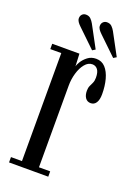

<svg xmlns="http://www.w3.org/2000/svg" viewBox="-134 -740 562 796"><g transform="rotate(20 147.0 -342.5)"><path d="M12.5 0V-23.5H61V-500H12.5V-523.5H132.5L135 -468.5Q136 -475 144.5 -489.2Q153 -503.5 168.5 -515.5Q184 -527.5 205.5 -527.5Q230.5 -527.5 246.5 -510Q262.5 -492.5 270.5 -463Q278.5 -433.5 278.5 -397.5Q278.5 -373 270 -359.8Q261.5 -346.5 246 -346.5Q231 -346.5 222.5 -358.2Q214 -370 214 -390Q214 -402.5 218.2 -411.8Q222.5 -421 226.8 -430.2Q231 -439.5 231 -453Q231 -477.5 222 -489Q213 -500.5 198.5 -500.5Q180 -500.5 165.8 -483Q151.5 -465.5 143.8 -438.8Q136 -412 136 -384V-23.5H185.5V0ZM270 -554.5 191 -630.5Q183 -638 177.8 -645.5Q172.5 -653 172.5 -661Q172.5 -671.5 179.2 -678.2Q186 -685 196 -685Q209.5 -685 217.5 -677Q225.5 -669 231 -659L283 -562.5ZM177 -554.5 98 -630.5Q90 -638 85 -645.5Q80 -653 80 -661Q80 -671.5 86.5 -678.2Q93 -685 103 -685Q116.5 -685 124.5 -677Q132.5 -669 138 -659L190 -562.5Z"/></g></svg>

Font: Imbue 48pt
Style: Regular
Weight: 400
Designer: Tyler Finck
Foundry: Etcetera Type Company
Version: Version 1.102